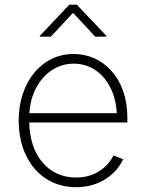

<svg xmlns="http://www.w3.org/2000/svg" viewBox="-20 -782 616 814"><path d="M302.7 11.7C411.1 11.7 477.1 -51.8 502 -106.9L461.4 -123C440.9 -82.5 391.6 -29.3 302.7 -29.3C179.7 -29.3 106 -128.9 104 -262.7H520V-283.2C520 -452.6 415.5 -553.2 292 -553.2C156.2 -553.2 59.1 -433.1 59.1 -270.5C59.1 -107.4 154.8 11.7 302.7 11.7ZM195.3 -626.5 289.6 -727.5 383.8 -626.5H431.2V-629.9L305.7 -762.2H273.9L148.9 -629.9V-626.5ZM104.5 -302.2C110.8 -420.4 189 -512.2 292 -512.2C397.9 -512.2 469.2 -421.4 475.1 -302.2Z"/></svg>

Font: Raveo ExtraLight
Style: Regular
Weight: 200
Designer: Jakub Foglar, Rasmus Andersson (Inter)
Foundry: Jakubfoglar.com
Version: Version 1.100;Glyphs 3.2.3 (3260)